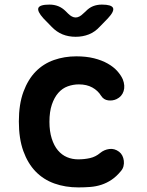

<svg xmlns="http://www.w3.org/2000/svg" viewBox="-20 -805 640 835"><path d="M62 -277Q62 -352 82 -406Q102 -460 135.5 -494Q169 -528 214.5 -544Q260 -560 312 -560Q355 -560 389 -551.5Q423 -543 448.5 -528.5Q474 -514 490 -496Q506 -478 514 -460Q525 -432 517.5 -408.5Q510 -385 487 -374Q470 -366 450.5 -368.5Q431 -371 420 -388Q406 -411 381.5 -424.5Q357 -438 323 -438Q298 -438 274.5 -429.5Q251 -421 233.5 -401Q216 -381 205.5 -350Q195 -319 195 -275Q195 -234 205 -202.5Q215 -171 232 -151Q249 -131 271.5 -121.5Q294 -112 320 -112Q347 -112 371.5 -117.5Q396 -123 416 -140Q433 -154 455.5 -157Q478 -160 498 -145Q507 -138 512 -128Q517 -118 518.5 -106Q520 -94 517 -82Q514 -70 505 -60Q486 -37 465 -23Q444 -9 421 -1.5Q398 6 373 8Q348 10 321 10Q264 10 216.5 -7Q169 -24 135 -59Q101 -94 81.5 -148Q62 -202 62 -277ZM195 -785Q216 -785 233.5 -778Q251 -771 266 -756L276 -746Q293 -729 309 -729Q325 -729 342 -746L352 -755Q367 -771 384.5 -778Q402 -785 423 -785Q465 -785 471.5 -770.5Q478 -756 449 -725L414 -689Q393 -666 366.5 -655.5Q340 -645 309 -645Q278 -645 252 -655.5Q226 -666 204 -689L169 -725Q141 -756 147 -770.5Q153 -785 195 -785Z"/></svg>

Font: Maple Mono Normal NL
Style: Bold
Weight: 700
Monospace: yes
Designer: subframe7536
Version: Version 7.000